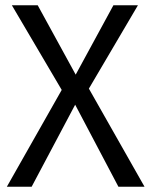

<svg xmlns="http://www.w3.org/2000/svg" viewBox="-20 -708 574 728"><path d="M317 -372 528 0H429L265 -311L100 0H6L214 -367L25 -688H123L267 -425L410 -688H503Z"/></svg>

Font: FiraGO Book
Style: Regular
Weight: 350
Designer: bBox Type
Foundry: bBox Type GmbH
Version: Version 1.001;PS 001.001;hotconv 1.0.88;makeotf.lib2.5.64775